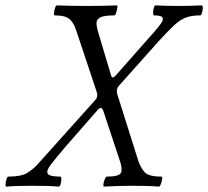

<svg xmlns="http://www.w3.org/2000/svg" viewBox="-57 -688 771 711"><path d="M-33 3Q-37 3 -36.5 -6Q-36 -15 -33 -24.5Q-30 -34 -27 -34Q22 -34 43.5 -47.5Q65 -61 80 -77L297 -319Q307 -330 301 -348L226 -573Q217 -602 201.5 -616.5Q186 -631 145 -631Q142 -631 143 -640.5Q144 -650 147 -659Q150 -668 154 -668Q182 -667 209 -666.5Q236 -666 264 -666Q292 -666 319.5 -666.5Q347 -667 375 -668Q379 -668 377.5 -659Q376 -650 373 -640.5Q370 -631 366 -631Q330 -631 315.5 -624Q301 -617 300.5 -604.5Q300 -592 305 -574L354 -410Q358 -393 372 -409L515 -571Q531 -589 540 -602.5Q549 -616 544.5 -623.5Q540 -631 513 -631Q510 -631 510 -640.5Q510 -650 512.5 -659Q515 -668 519 -668Q541 -667 562 -666.5Q583 -666 605 -666Q625 -666 647 -666.5Q669 -667 690 -668Q694 -668 694 -659Q694 -650 691 -640.5Q688 -631 684 -631Q653 -631 631.5 -623Q610 -615 588 -594.5Q566 -574 532 -537L383 -370Q372 -358 377 -340L455 -93Q464 -66 479 -50Q494 -34 541 -34Q545 -34 543.5 -24.5Q542 -15 538.5 -6Q535 3 531 3Q505 1 479 0.5Q453 0 430 0Q382 0 328 3Q325 3 326 -6Q327 -15 331 -24.5Q335 -34 338 -34Q385 -34 391 -48.5Q397 -63 387 -92L325 -279Q318 -297 304 -280L185 -144Q150 -103 131.5 -79Q113 -55 120 -44.5Q127 -34 166 -34Q170 -34 170 -24.5Q170 -15 167.5 -6Q165 3 161 3Q136 1 110.5 0.5Q85 0 63 0Q42 0 17 0.5Q-8 1 -33 3Z"/></svg>

Font: Junicode Two Beta Condensed
Style: Italic
Weight: 400
Width: 3
Italic angle: -9°
Version: Version 1.053; ttfautohint (v1.8.4)